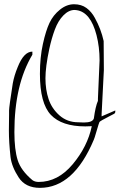

<svg xmlns="http://www.w3.org/2000/svg" viewBox="-20 -907 571 918"><path d="M476.6 -572.3 465.8 -360.4V-350.6L531.2 -378.9V-373Q531.2 -366.2 525.4 -362.8Q519.5 -359.4 503.9 -351.6Q458 -328.1 455.6 -323.7Q453.1 -319.3 441.9 -280.8Q430.7 -242.2 428.7 -239.3Q332 -8.8 170.9 -8.8Q101.6 -8.8 69.3 -58.6Q36.1 -109.4 30.3 -156.2Q22.5 -228.5 22.5 -282.2L23.4 -359.4V-378.9Q23.4 -395.5 41 -507.8Q47.9 -545.9 64.5 -585.9Q93.8 -660.2 134.8 -660.2V-645.5Q48.8 -502 48.8 -275.4Q48.8 -191.4 64.5 -141.6Q80.1 -91.8 134.8 -45.9Q146.5 -37.1 165 -37.1Q256.8 -37.1 327.6 -121.6Q398.4 -206.1 418.9 -303.7Q403.3 -302.7 387.7 -302.7Q275.4 -302.7 223.1 -357.9Q170.9 -413.1 170.9 -553.7Q170.9 -632.8 185.1 -696.8Q199.2 -760.7 216.8 -797.9Q234.4 -835 266.6 -860.8Q298.8 -886.7 334 -886.7Q369.1 -886.7 393.6 -868.7Q418 -850.6 433.6 -821.3Q462.9 -768.6 475.6 -710.9ZM448.2 -434.6 456.1 -618.2Q456.1 -682.6 441.4 -739.3Q413.1 -848.6 346.7 -858.4Q341.8 -859.4 336.9 -859.4Q308.6 -859.4 283.2 -833.5Q257.8 -807.6 242.2 -765.6Q226.6 -723.6 215.8 -673.8Q197.3 -586.9 197.3 -532.7Q197.3 -478.5 212.4 -433.1Q227.5 -387.7 264.6 -355Q301.8 -322.3 354.5 -322.3L380.9 -321.3Q422.9 -321.3 428.7 -340.8Q436.5 -398.4 448.2 -424.8Z"/></svg>

Font: Dawning of a New Day
Style: Regular
Weight: 400
Designer: Kimberly Geswein
Foundry: Kimberly Geswein
Version: Version 1.002 2010